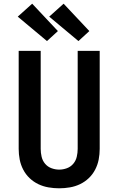

<svg xmlns="http://www.w3.org/2000/svg" viewBox="-20 -1010 640 1038"><path d="M300 8Q271 8 242 3Q213 -2 187 -14.5Q161 -27 140 -47Q119 -67 105.5 -93Q92 -119 86.5 -147.5Q81 -176 81 -205V-735H200V-205Q200 -184 205 -162.5Q210 -141 224 -124.5Q238 -108 258.5 -100.5Q279 -93 300 -93Q321 -93 341.5 -100.5Q362 -108 376 -124.5Q390 -141 395 -162.5Q400 -184 400 -205V-735H519V-205Q519 -176 513.5 -147.5Q508 -119 494.5 -93Q481 -67 460 -47Q439 -27 413 -14.5Q387 -2 358 3Q329 8 300 8ZM404 -788 246 -920 324 -990 463 -842ZM234 -788 76 -920 154 -990 293 -842Z"/></svg>

Font: Zed Sans Extended
Style: Bold
Weight: 700
Width: 7
Designer: Belleve Invis
Foundry: Belleve Invis
Version: Version 1.0.0; ttfautohint (v1.8.4)